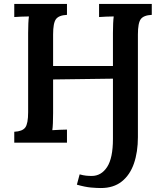

<svg xmlns="http://www.w3.org/2000/svg" viewBox="-20 -720 838 969"><path d="M489 229Q469 229 439.5 226.5Q410 224 368 212L382 160Q400 165 414 166.5Q428 168 443 168Q491 168 520.5 123Q550 78 550 -19V-323L248 -319V-149Q248 -122 247 -98.5Q246 -75 244 -63Q261 -64 283 -65Q305 -66 318 -66V0H52V-55Q93 -57 107.5 -76.5Q122 -96 122 -154V-553Q122 -578 123 -601Q124 -624 126 -637Q109 -637 87 -636Q65 -635 52 -634V-700H318V-645Q277 -643 262.5 -623.5Q248 -604 248 -546V-387H550V-553Q550 -578 551 -601Q552 -624 554 -637Q537 -637 515 -636Q493 -635 480 -634V-700H746V-645Q705 -643 690.5 -623.5Q676 -604 676 -546V-28Q676 47 656 105Q636 163 594.5 196Q553 229 489 229Z"/></svg>

Font: Lora SemiBold
Style: Regular
Weight: 600
Designer: Olga Karpushina, Alexei Vanyashin (Cyrillic)
Foundry: Cyreal
Version: Version 3.011; ttfautohint (v1.8.4.7-5d5b)